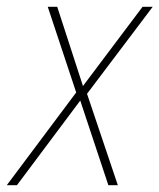

<svg xmlns="http://www.w3.org/2000/svg" viewBox="-58 -547 471 567"><path d="M-38 0 167 -274 83 -527H111L187 -293L363 -527H393L199 -270L290 0H262L179 -250L-8 0Z"/></svg>

Font: Noto Sans UI SemiCondensed Thin
Style: Italic
Weight: 250
Width: 4
Italic angle: -12°
Designer: Monotype Design Team
Foundry: Monotype Imaging Inc.
Version: Version 1.901